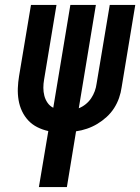

<svg xmlns="http://www.w3.org/2000/svg" viewBox="-20 -755 566 775"><path d="M137 0 175 -226Q152 -231 131 -241.5Q110 -252 94.5 -268.5Q79 -285 69 -306Q59 -327 55 -351Q51 -375 52 -399.5Q53 -424 57 -448L105 -735H208L158 -434Q158 -434 158 -434Q158 -434 158 -434Q155 -417 155 -400.5Q155 -384 159 -368.5Q163 -353 172 -340Q181 -327 195 -320L264 -735H367L298 -318Q313 -324 326 -334.5Q339 -345 348 -358.5Q357 -372 362.5 -387Q368 -402 370 -418L423 -735H526L471 -403Q468 -381 460.5 -359.5Q453 -338 440.5 -318.5Q428 -299 410.5 -283Q393 -267 373 -255Q353 -243 331 -235.5Q309 -228 287 -225L250 0Z"/></svg>

Font: Iosevka Curly Oblique
Style: Bold
Weight: 700
Italic angle: -9°
Monospace: yes
Designer: Belleve Invis
Foundry: Belleve Invis
Version: Version 11.1.0; ttfautohint (v1.8.3)